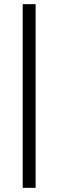

<svg xmlns="http://www.w3.org/2000/svg" viewBox="-20 -788 280 922"><path d="M151 -768V114H89V-768Z"/></svg>

Font: Quattrocento Sans
Style: Regular
Weight: 400
Designer: Pablo Impallari
Foundry: Pablo Impallari, Igino Marini, Brenda Gallo
Version: Version 2.000